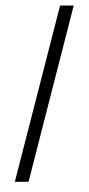

<svg xmlns="http://www.w3.org/2000/svg" viewBox="-20 -921 559 1212"><path d="M445.3 -886.2 160.2 226.6H73.7L359.4 -886.2ZM225.1 -901.4ZM207 -92.8ZM119.1 271Z"/></svg>

Font: Noto Sans Kannada UI
Style: Regular
Weight: 400
Designer: Monotype Design Team
Foundry: Monotype Imaging Inc.
Version: Version 1.04